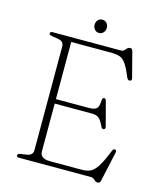

<svg xmlns="http://www.w3.org/2000/svg" viewBox="-124 -924 869 1034"><g transform="rotate(15 310.0 -407.0)"><path d="M62 -690Q62 -700 77 -700H457Q471 -700 480.2 -713Q489.5 -726 501.5 -726Q513 -726 516.5 -712.5L553 -572Q556.5 -557.5 544.5 -555.5Q533 -554 527 -568.5Q507 -617.5 491 -640Q475 -662.5 456 -668.8Q437 -675 408 -675H186V-356.5H368Q400.5 -356.5 412.2 -367.5Q424 -378.5 425 -410Q425 -426 433.5 -428.5Q444.5 -431 448 -416.5L483.5 -283Q486.5 -269 476.5 -266.5Q466.5 -264.5 460.5 -278Q446 -309 432.5 -320.2Q419 -331.5 393 -331.5H186V-65Q186 -45 199.8 -35Q213.5 -25 244 -25H418.5Q447.5 -25 467.8 -35Q488 -45 506.8 -75.2Q525.5 -105.5 550 -166.5Q554.5 -178 563 -177Q574 -176.5 571 -160.5L534.5 5.5Q531.5 19.5 518.5 19.5Q508 19.5 498.5 9.8Q489 0 477 0H77Q62 0 62 -10Q62 -19 79 -22L113 -27Q145.5 -32.5 145.5 -60.5V-639.5Q145.5 -667.5 113 -673L79 -678.5Q62 -681 62 -690ZM317.5 -760.5Q302.5 -760.5 293 -771.5Q283.5 -782.5 283.5 -797.5Q283.5 -813 293 -823.8Q302.5 -834.5 317.5 -834.5Q332.5 -834.5 342 -823.8Q351.5 -813 351.5 -797.5Q351.5 -782.5 342 -771.5Q332.5 -760.5 317.5 -760.5Z"/></g></svg>

Font: Fraunces 9pt S050 Thin
Style: Regular
Weight: 100
Version: Version 1.000; ttfautohint (v1.8.3)